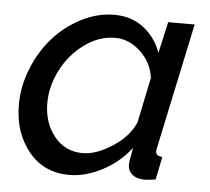

<svg xmlns="http://www.w3.org/2000/svg" viewBox="-44 -578 694 635"><g transform="rotate(5 303.0 -260.5)"><path d="M22 -207Q22 -268.6 45.9 -327.9Q69.8 -387.2 109.1 -431.6Q148.4 -476.1 201.9 -503.4Q255.4 -530.8 311 -530.8Q368.7 -530.8 408.9 -499.3Q449.2 -467.8 466.8 -418L490.2 -522H578.1L490.2 -107.9Q487.8 -95.7 487.8 -95.2Q487.8 -85.4 492.9 -81.3Q498 -77.1 509.8 -76.2L494.1 0Q463.9 3.9 459 3.9Q432.1 3.9 417 -8.5Q401.9 -21 401.9 -41Q401.9 -55.7 411.1 -98.1Q372.6 -48.3 317.1 -19.3Q261.7 9.8 208 9.8Q123 9.8 72.5 -52.7Q22 -115.2 22 -207ZM418 -183.1 449.2 -333Q442.9 -383.8 404.8 -419.4Q366.7 -455.1 320.8 -455.1Q267.1 -455.1 219 -420.2Q170.9 -385.3 143.1 -331.3Q115.2 -277.3 115.2 -221.2Q115.2 -155.3 151.4 -110.6Q187.5 -65.9 246.1 -65.9Q291.5 -65.9 345 -101.1Q398.4 -136.2 418 -183.1Z"/></g></svg>

Font: Rawline Medium
Style: Italic
Weight: 500
Italic angle: -12°
Designer: Matt McInerney, Pablo Impallari, Rodrigo Fuenzalida
Foundry: Matt McInerney, Pablo Impallari, Rodrigo Fuenzalida
Version: Version 4.020;PS 004.020;hotconv 1.0.88;makeotf.lib2.5.64775